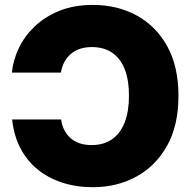

<svg xmlns="http://www.w3.org/2000/svg" viewBox="-20 -758 784 788"><path d="M361.3 -737.8Q461.4 -737.8 540.8 -694.6Q620.1 -651.4 666.3 -568.4Q712.4 -485.4 712.4 -364.3Q712.4 -242.7 665.5 -159.4Q618.7 -76.2 539.3 -33Q460 10.3 361.3 10.3Q293 10.3 235.4 -8.5Q177.7 -27.3 134 -63Q90.3 -98.6 63.5 -150.4Q36.6 -202.1 29.8 -267.6H231Q233.9 -243.7 243.9 -224.4Q253.9 -205.1 269.5 -191.2Q285.2 -177.2 306.9 -169.9Q328.6 -162.6 356 -162.6Q405.8 -162.6 439.9 -186.5Q474.1 -210.4 491.7 -255.6Q509.3 -300.8 509.3 -364.3Q509.3 -430.2 491.5 -474.9Q473.6 -519.5 439.5 -542.2Q405.3 -564.9 356.9 -564.9Q330.1 -564.9 308.3 -557.6Q286.6 -550.3 270.5 -536.4Q254.4 -522.5 244.1 -503.4Q233.9 -484.4 230 -460H28.8Q33.7 -510.7 56.9 -559.8Q80.1 -608.9 122.1 -649.2Q164.1 -689.5 223.9 -713.6Q283.7 -737.8 361.3 -737.8Z"/></svg>

Font: Inter 18pt Black
Style: Regular
Weight: 900
Designer: Rasmus Andersson
Foundry: rsms
Version: Version 4.001;git-66647c0bb